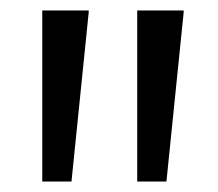

<svg xmlns="http://www.w3.org/2000/svg" viewBox="-20 -828 418 368"><path d="M150 -808V-804L117 -480H61V-808ZM332 -808V-804L299 -480H243V-808Z"/></svg>

Font: Encode Sans Narrow
Style: Medium
Weight: 500
Designer: Pablo Impallari, Andres Torresi
Foundry: Pablo Impallari, Andres Torresi
Version: Version 1.000; ttfautohint (v1.00) -l 8 -r 50 -G 200 -x 14 -